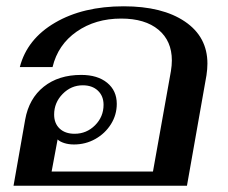

<svg xmlns="http://www.w3.org/2000/svg" viewBox="-20 -590 723 610"><path d="M60 -210Q72 -277 119 -314.5Q166 -352 238 -352Q290 -352 320.5 -327Q351 -302 351 -260Q351 -225 332.5 -195.5Q314 -166 283 -148.5Q252 -131 215 -131Q198 -131 184 -135.5Q170 -140 163 -147L144 -45H466L523 -364Q526 -382 526 -398Q526 -460 483.5 -495.5Q441 -531 365 -531Q283 -531 223.5 -489.5Q164 -448 147 -377H43Q66 -466 155 -518Q244 -570 373 -570Q496 -570 567.5 -521.5Q639 -473 639 -388Q639 -371 636 -351L574 0H23ZM309 -257Q309 -285 291 -302Q273 -319 243 -319Q206 -319 179 -291.5Q152 -264 152 -226Q152 -198 169.5 -181.5Q187 -165 217 -165Q255 -165 282 -192Q309 -219 309 -257Z"/></svg>

Font: Fahkwang Medium
Style: Italic
Weight: 500
Italic angle: -10°
Version: Version 1.000; ttfautohint (v1.6)